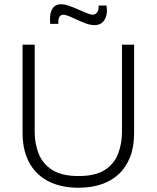

<svg xmlns="http://www.w3.org/2000/svg" viewBox="-20 -870 736 902"><path d="M348 12Q299 12 258 1Q217 -10 185 -31.5Q153 -53 131 -84Q109 -115 97.5 -155.5Q86 -196 86 -246V-660H143V-249Q143 -196 161.5 -148.5Q180 -101 225 -72Q270 -43 348 -43Q430 -43 474 -72.5Q518 -102 535.5 -149.5Q553 -197 553 -249V-660H610V-246Q610 -181 591.5 -133Q573 -85 538.5 -52.5Q504 -20 456 -4Q408 12 348 12ZM424 -752Q405 -752 384.5 -759.5Q364 -767 343.5 -776.5Q323 -786 305.5 -793.5Q288 -801 277 -801Q267 -801 260 -792Q253 -783 254 -758H216Q213 -789 218 -809Q223 -829 235 -839.5Q247 -850 266 -850Q284 -850 305 -842.5Q326 -835 347.5 -825.5Q369 -816 387.5 -808.5Q406 -801 416 -801Q429 -801 437 -813Q445 -825 443 -844H480Q485 -818 479.5 -797Q474 -776 460.5 -764Q447 -752 424 -752Z"/></svg>

Font: Bricolage Grotesque ExtraLight
Style: Regular
Weight: 250
Designer: Mathieu Triay
Foundry: Atelier Triay
Version: Version 1.000;gftools[0.9.30]